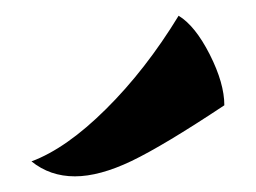

<svg xmlns="http://www.w3.org/2000/svg" viewBox="-20 -749 325 244"><path d="M207 -729Q228 -716.3 246.6 -679.7Q265.1 -643.1 265.1 -615.2Q188 -564 147.2 -544.4Q106.4 -524.9 75.2 -524.9Q43.5 -524.9 20 -543.9Q64.5 -560.5 114.7 -610.4Q165 -660.2 207 -729Z"/></svg>

Font: Kaushan Script
Style: Regular
Weight: 400
Designer: Pablo Impallari
Foundry: Pablo Impallari
Version: Version 1.002